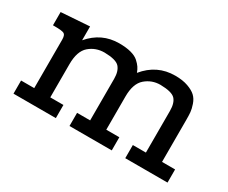

<svg xmlns="http://www.w3.org/2000/svg" viewBox="-82 -714 1128 951"><g transform="rotate(30 482.0 -239.0)"><path d="M45.9 0V-75.2H121.1V-352.1Q121.1 -377.9 110.1 -384.5Q99.1 -391.1 55.2 -391.1H45.9V-466.8L208 -478V-398.9Q274.9 -478 376 -478Q415 -478 443.1 -470.5Q471.2 -462.9 486.6 -449Q502 -435.1 510 -423.1Q518.1 -411.1 523.9 -395Q591.8 -478 695.8 -478Q738.8 -478 769.3 -467Q799.8 -456.1 815.9 -440.9Q832 -425.8 840.6 -400.9Q849.1 -376 850.6 -358.4Q852.1 -340.8 852.1 -314.9V-75.2H926.8V0H685.1V-75.2H759.8V-313Q759.8 -358.9 740 -379.9Q720.2 -400.9 654.8 -401.9Q606 -401.9 569.6 -370.4Q533.2 -338.9 533.2 -265.1V-75.2H607.9V0H366.2V-75.2H440.9V-313Q440.9 -356.9 420.9 -378.9Q400.9 -400.9 335 -401.9Q285.2 -401.9 249 -370.8Q212.9 -339.8 212.9 -265.1V-75.2H288.1V0Z"/></g></svg>

Font: CMU Concrete
Style: Bold
Weight: 700
Version: Version 0.7.0